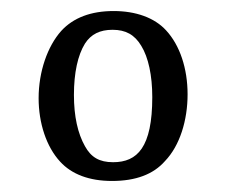

<svg xmlns="http://www.w3.org/2000/svg" viewBox="-20 -750 409 348"><path d="M320 -579C320 -626 306 -668 281 -695C260 -718 226 -730 186 -730C145 -730 113 -718 91 -694C66 -666 50 -620 50 -572C50 -527 64 -484 89 -457C110 -434 142 -422 183 -422C226 -422 258 -434 279 -458C306 -486 320 -532 320 -579ZM114 -578C114 -618 121 -650 134 -671C145 -688 161 -696 184 -696C208 -696 224 -687 236 -667C249 -646 256 -613 256 -574C256 -483 229 -456 185 -456C160 -456 145 -465 134 -485C121 -508 114 -539 114 -578Z"/></svg>

Font: Domine
Style: Regular
Weight: 400
Designer: Pablo Impallari, Rodrigo Fuenzalida, Brenda Gallo
Foundry: Pablo Impallari, Rodrigo Fuenzalida, Brenda Gallo
Version: Version 2.000